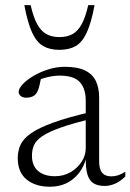

<svg xmlns="http://www.w3.org/2000/svg" viewBox="-20 -700 496 730"><path d="M331 -275.5 331.5 -249Q256 -231 210.5 -214.8Q165 -198.5 141.2 -182.5Q117.5 -166.5 109.5 -148.5Q101.5 -130.5 101.5 -108Q101.5 -70 124.8 -50Q148 -30 189 -30Q221.5 -30 248 -45.2Q274.5 -60.5 290.2 -84.8Q306 -109 306 -136V-317Q306 -363 283.5 -387.8Q261 -412.5 206.5 -412.5Q186 -412.5 162 -407Q138 -401.5 109 -388.5L137 -407.5Q134 -393 131.2 -380.2Q128.5 -367.5 125 -358.2Q121.5 -349 116.5 -343Q110.5 -335.5 100.8 -332Q91 -328.5 80.5 -328.5Q66.5 -328.5 58.8 -335Q51 -341.5 51 -350.5Q51 -363.5 66.5 -380Q82 -396.5 107.5 -411.5Q133 -426.5 164 -436.2Q195 -446 226 -446Q275 -446 303.5 -432Q332 -418 344.5 -391.8Q357 -365.5 357 -328V-87.5Q357 -66.5 362.2 -53.8Q367.5 -41 378 -35.2Q388.5 -29.5 403.5 -29.5Q416 -29.5 428.8 -33.5Q441.5 -37.5 456.5 -47V-29Q437 -10 417.2 -1.5Q397.5 7 377.5 7Q352 7 335.8 -3Q319.5 -13 312.2 -37.2Q305 -61.5 306.5 -103L309.5 -105Q300 -67 279.8 -41.5Q259.5 -16 231.8 -3Q204 10 170 10Q115 10 81.2 -17.5Q47.5 -45 47.5 -99Q47.5 -126.5 58 -149.5Q68.5 -172.5 98 -193.2Q127.5 -214 183.5 -234.2Q239.5 -254.5 331 -275.5ZM206 -559Q235 -559 255.5 -570.2Q276 -581.5 290.5 -608Q305 -634.5 315.5 -680.5H339.5Q327 -613.5 310 -576.5Q293 -539.5 268 -525Q243 -510.5 206 -510.5Q169 -510.5 144 -525Q119 -539.5 102 -576.5Q85 -613.5 72.5 -680.5H96.5Q107 -634.5 121.5 -608Q136 -581.5 156.8 -570.2Q177.5 -559 206 -559Z"/></svg>

Font: Newsreader 16pt Light
Style: Regular
Weight: 300
Designer: Hugues Gentile
Foundry: Production Type
Version: Version 1.003